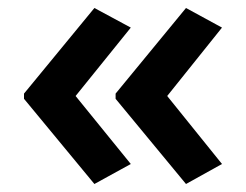

<svg xmlns="http://www.w3.org/2000/svg" viewBox="-20 -561 615 480"><path d="M40 -327V-314L216 -101L307 -151L169 -321L307 -492L216 -541ZM269 -327V-314L445 -101L535 -151L398 -321L535 -492L445 -541Z"/></svg>

Font: Noto Sans Tamil UI SemiBold
Style: Regular
Weight: 600
Designer: Jelle Bosma - Monotype Design Team
Foundry: Monotype Imaging Inc.
Version: Version 2.004